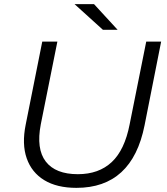

<svg xmlns="http://www.w3.org/2000/svg" viewBox="-20 -901 808 927"><path d="M349 6Q255 6 194 -31Q133 -68 109 -136.5Q85 -205 104 -299L184 -700H257L177 -301Q154 -182 201 -121Q248 -60 356 -60Q457 -60 519.5 -118.5Q582 -177 606 -301L686 -700H758L678 -296Q618 6 349 6ZM477 -757 340 -881H434L548 -757Z"/></svg>

Font: Montserrat
Style: Italic
Weight: 400
Italic angle: -11.3°
Designer: Julieta Ulanovsky
Foundry: Julieta Ulanovsky
Version: Version 9.000; ttfautohint (v1.8.4.7-5d5b)